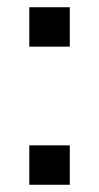

<svg xmlns="http://www.w3.org/2000/svg" viewBox="-20 -511 274 531"><path d="M61 -382V-491H173V-382ZM61 0V-109H173V0Z"/></svg>

Font: Nunito Sans 10pt SemiCondensed Medium
Style: Regular
Weight: 500
Width: 4
Designer: Vernon Adams
Foundry: Vernon Adams
Version: Version 3.101;gftools[0.9.27]